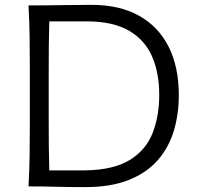

<svg xmlns="http://www.w3.org/2000/svg" viewBox="-20 -766 810 789"><path d="M97.2 0Q100.6 -62.5 101.6 -120.1Q102.5 -177.7 102.5 -246.6V-495.6Q102.5 -564.9 101.6 -622.8Q100.6 -680.7 97.2 -743.7Q169.9 -743.7 230.5 -744.9Q291 -746.1 356 -746.1Q471.2 -746.1 551.3 -701.4Q631.3 -656.7 673.1 -573.7Q714.8 -490.7 714.8 -375Q714.8 -296.4 694.1 -227.8Q673.3 -159.2 627.9 -107.4Q582.5 -55.7 509 -26.4Q435.5 2.9 330.6 2.9Q263.2 2.9 210.7 1.5Q158.2 0 97.2 0ZM182.6 -65.9H331.1Q446.8 -67.9 512.9 -108.4Q579.1 -148.9 606.7 -218.3Q634.3 -287.6 634.3 -376Q634.3 -467.3 604.7 -534.4Q575.2 -601.6 511.2 -639.2Q447.3 -676.8 343.3 -678.2H182.6Q181.2 -630.9 180.7 -584.2Q180.2 -537.6 180.2 -482.4V-259.8Q180.2 -205.6 180.7 -159.4Q181.2 -113.3 182.6 -65.9Z"/></svg>

Font: Pinar-FD Regular
Style: FD-Regular
Weight: 400
Designer: Amin Abedi
Version: Version 3.000